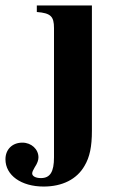

<svg xmlns="http://www.w3.org/2000/svg" viewBox="-77 -481 430 704"><path d="M260 -461H58V-437C109 -433 121 -421 121 -378V96C121 149 107 172 73 172C54 172 41 165 41 155C41 150 44 143 50 133C60 118 64 106 64 96C64 66 38 42 5 42C-32 42 -57 67 -57 103C-57 162 1 203 83 203C152 203 205 176 233 127C252 95 260 57 260 -2Z"/></svg>

Font: STIXGeneral
Style: Bold
Weight: 700
Designer: MicroPress Inc., with final additions and corrections provided by Coen Hoffman, Elsevier (retired)
Version: Version 1.1.0